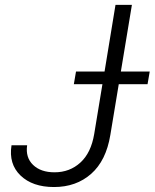

<svg xmlns="http://www.w3.org/2000/svg" viewBox="-20 -747 626 777"><path d="M447.4 -727.3H513.8L469.1 -457.4H585.9L577.1 -406.2H460.6L426.5 -200.6Q409.4 -96.9 348.9 -43.5Q288.4 9.9 198.5 9.9Q111.5 9.9 63 -36.8Q14.6 -83.5 26.6 -159.1H89.8Q82.7 -109.7 113.8 -79.7Q144.9 -49.7 200.6 -49.7Q262.1 -49.7 305.2 -89Q348.4 -128.2 361.2 -204.5L394.5 -406.2H278.8L287.6 -457.4H403.1Z"/></svg>

Font: Karasuma Gothic
Style: Light Italic
Weight: 300
Italic angle: 9.39998°
Designer: Rasmus Andersson / Ryoko Nishizuka
Foundry: rsms
Version: Version 1.00